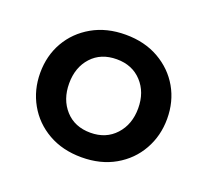

<svg xmlns="http://www.w3.org/2000/svg" viewBox="-82 -508 666 617"><g transform="rotate(20 251.0 -199.5)"><path d="M251 10Q186 10 137 -18Q88 -46 61 -94Q34 -142 34 -200Q34 -259 61 -306Q88 -353 137 -381Q186 -409 251 -409Q316 -409 365 -381Q414 -353 441 -306Q468 -259 468 -200Q468 -142 441 -94Q414 -46 365 -18Q316 10 251 10ZM251 -74Q304 -74 336.5 -109.5Q369 -145 369 -200Q369 -255 336.5 -290Q304 -325 251 -325Q197 -325 165 -290Q133 -255 133 -200Q133 -145 165 -109.5Q197 -74 251 -74Z"/></g></svg>

Font: Rokkitt SemiBold SemiBold
Style: Regular
Weight: 600
Version: Version 3.103